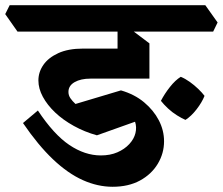

<svg xmlns="http://www.w3.org/2000/svg" viewBox="-67 -659 853 735"><path d="M364 56Q307 56 250 30.5Q193 5 136 -49Q79 -103 21 -188L78 -236Q139 -144 198.5 -104Q258 -64 319 -64Q355 -64 382.5 -76Q410 -88 428 -107.5Q446 -127 451.5 -149.5Q457 -172 450 -193L304 -141Q257 -154 215.5 -177Q174 -200 144 -228.5Q114 -257 97 -288.5Q80 -320 80 -351Q80 -383 99 -410.5Q118 -438 156 -455.5Q194 -473 251 -473H416L505 -358H279Q242 -358 218.5 -344.5Q195 -331 195 -307Q195 -294 202.5 -283Q210 -272 222 -261L396 -313Q448 -298 484.5 -267.5Q521 -237 541 -198.5Q561 -160 561 -118Q561 -72 537 -32Q513 8 469 32Q425 56 364 56ZM643 -200Q629 -206 610.5 -217.5Q592 -229 576 -244Q560 -259 549 -273Q563 -300 583.5 -326Q604 -352 625 -365Q642 -358 659.5 -345.5Q677 -333 692 -318.5Q707 -304 716 -292Q706 -267 685.5 -240.5Q665 -214 643 -200ZM505 -358 383 -373V-581L416 -560L505 -493ZM0 -538 -47 -605 -30 -639H719L766 -573L749 -538Z"/></svg>

Font: Eczar SemiBold
Style: Regular
Weight: 600
Designer: Vaibhav Singh
Foundry: Rosetta Type Foundry
Version: Version 2.000